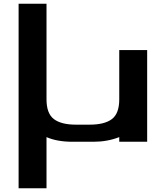

<svg xmlns="http://www.w3.org/2000/svg" viewBox="-20 -762 891 1032"><path d="M388 -92H462Q542 -92 581.5 -122Q621 -152 621 -228V-493H771V0H621V-25Q557 0 482 0H370Q287 0 230 -25V250H80V-742H230V-228Q230 -152 269.5 -122Q309 -92 388 -92Z"/></svg>

Font: Aneo
Style: Bold
Weight: 700
Designer: Anastasios Pappas
Foundry: Anastasios Pappas
Version: Version 1.000